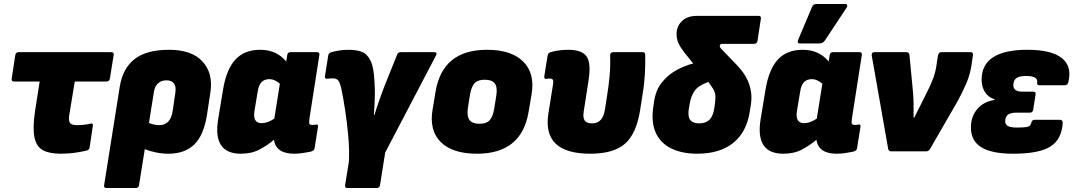

<svg xmlns="http://www.w3.org/2000/svg" viewBox="-20 -763 5411 968"><path d="M286 12Q229 12 196 -6Q163 -24 153.5 -71.5Q144 -119 157 -205L180 -352H51Q36 -352 39 -367L57 -485Q60 -500 74 -500H541Q556 -500 553 -485L534 -367Q532 -352 517 -352H357L329 -182Q325 -154 333 -143Q341 -132 369 -132Q390 -132 408 -134.5Q426 -137 438 -140Q451 -143 448 -128L432 -21Q430 -7 417 -4Q397 1 362 6.5Q327 12 286 12Z M517 185Q502 185 505 170L584 -327Q599 -419 659 -465.5Q719 -512 833 -512Q946 -512 1000.5 -453.5Q1055 -395 1041 -299L1024 -187Q1008 -82 960 -35Q912 12 829 12Q798 12 766 5.5Q734 -1 710 -11L681 170Q679 185 664 185ZM756 -300 731 -143Q758 -132 782 -132Q811 -132 828 -149.5Q845 -167 851 -206L864 -295Q873 -358 819 -358Q793 -358 776.5 -342.5Q760 -327 756 -300Z M1194 12Q1051 12 1080 -163L1105 -314Q1122 -415 1167.5 -463.5Q1213 -512 1292 -512Q1374 -512 1423 -453L1428 -485Q1430 -500 1445 -500H1578Q1593 -500 1590 -485L1540 -165Q1537 -143 1540.5 -138Q1544 -133 1554 -133Q1561 -133 1565 -133.5Q1569 -134 1573 -135Q1586 -138 1583 -122L1566 -16Q1565 -3 1545 2Q1525 6 1504 9Q1483 12 1463 12Q1372 12 1361 -58Q1329 -31 1289 -9.5Q1249 12 1194 12ZM1263 -204Q1253 -142 1299 -142Q1329 -142 1363 -165L1391 -341Q1364 -364 1339 -364Q1313 -364 1298.5 -349Q1284 -334 1279 -300Z M1732 185Q1717 185 1720 170L1739 52Q1742 -8 1736 -75Q1730 -142 1720.5 -205Q1711 -268 1701 -315Q1694 -346 1685.5 -357Q1677 -368 1658 -368Q1644 -368 1630 -366Q1617 -365 1618 -377L1635 -484Q1638 -497 1651 -500Q1669 -505 1690.5 -508.5Q1712 -512 1739 -512Q1777 -512 1804.5 -501.5Q1832 -491 1848.5 -456.5Q1865 -422 1868 -351Q1869 -335 1869.5 -320Q1870 -305 1870 -289Q1870 -272 1868.5 -240.5Q1867 -209 1865 -184H1868Q1873 -201 1881.5 -226.5Q1890 -252 1900 -279.5Q1910 -307 1918 -328L1982 -487Q1987 -500 2000 -500H2169Q2187 -500 2178 -483L1922 6L1896 170Q1894 185 1879 185Z M2385 12Q2261 12 2202 -47Q2143 -106 2161 -211L2176 -301Q2211 -512 2435 -512Q2559 -512 2618.5 -452Q2678 -392 2660 -287L2645 -199Q2610 12 2385 12ZM2398 -139Q2432 -139 2448.5 -156.5Q2465 -174 2472 -217L2482 -280Q2489 -322 2475 -341.5Q2461 -361 2423 -361Q2389 -361 2372.5 -343.5Q2356 -326 2349 -282L2339 -220Q2333 -177 2347 -158Q2361 -139 2398 -139Z M2956 12Q2712 12 2745 -192L2767 -330Q2771 -352 2768 -359.5Q2765 -367 2753 -367Q2746 -367 2742.5 -366.5Q2739 -366 2734 -365Q2723 -364 2724 -378L2741 -484Q2743 -492 2747 -495.5Q2751 -499 2763 -502Q2803 -512 2845 -512Q2915 -512 2938 -477.5Q2961 -443 2947 -356L2923 -201Q2918 -169 2928 -155Q2938 -141 2966 -141Q3019 -141 3030 -211L3041 -282Q3049 -331 3053.5 -381.5Q3058 -432 3056 -483Q3056 -500 3072 -500H3220Q3233 -500 3233 -487Q3234 -438 3231 -387Q3228 -336 3220 -289L3207 -206Q3188 -88 3130.5 -38Q3073 12 2956 12Z M3495 12Q3419 12 3364.5 -14.5Q3310 -41 3286 -94Q3262 -147 3274 -226L3278 -254Q3287 -310 3317 -347.5Q3347 -385 3389 -408.5Q3431 -432 3475 -443L3429 -500Q3409 -526 3400 -546.5Q3391 -567 3391 -592Q3391 -630 3418 -656.5Q3445 -683 3494 -683H3804Q3819 -683 3816 -668L3799 -557Q3796 -542 3781 -542H3622Q3609 -542 3609 -531Q3609 -524 3615 -518L3697 -433Q3784 -342 3765 -231L3760 -200Q3744 -96 3676 -42Q3608 12 3495 12ZM3454 -222Q3446 -178 3459 -159.5Q3472 -141 3505 -141Q3538 -141 3557 -159.5Q3576 -178 3582 -222L3585 -245Q3588 -267 3586.5 -282.5Q3585 -298 3576.5 -313Q3568 -328 3551 -350Q3501 -332 3482 -305Q3463 -278 3457 -238Z M3929 12Q3786 12 3815 -163L3840 -314Q3857 -415 3902.5 -463.5Q3948 -512 4027 -512Q4109 -512 4158 -453L4163 -485Q4165 -500 4180 -500H4313Q4328 -500 4325 -485L4275 -165Q4272 -143 4275.5 -138Q4279 -133 4289 -133Q4296 -133 4300 -133.5Q4304 -134 4308 -135Q4321 -138 4318 -122L4301 -16Q4300 -3 4280 2Q4260 6 4239 9Q4218 12 4198 12Q4107 12 4096 -58Q4064 -31 4024 -9.5Q3984 12 3929 12ZM3998 -204Q3988 -142 4034 -142Q4064 -142 4098 -165L4126 -341Q4099 -364 4074 -364Q4048 -364 4033.5 -349Q4019 -334 4014 -300ZM4012 -544Q4004 -544 4002.5 -549.5Q4001 -555 4004 -562L4074 -728Q4078 -737 4084 -740Q4090 -743 4098 -743H4241Q4249 -743 4251 -737Q4253 -731 4248 -724L4139 -559Q4129 -544 4111 -544Z M4473 0Q4461 0 4458 -12L4375 -483Q4373 -500 4389 -500H4550Q4563 -500 4565 -487L4583 -299Q4586 -267 4586 -234Q4586 -201 4586 -169H4589Q4597 -186 4606.5 -204Q4616 -222 4624 -239L4647 -285Q4665 -320 4679.5 -354.5Q4694 -389 4700 -425L4709 -484Q4713 -500 4725 -500H4874Q4888 -500 4885 -483L4878 -435Q4871 -387 4851 -340.5Q4831 -294 4804 -246L4669 -12Q4661 0 4650 0Z M5089 12Q4980 12 4927.5 -20.5Q4875 -53 4875 -120Q4875 -175 4907 -213Q4939 -251 4994 -259L4995 -262Q4963 -272 4946 -298.5Q4929 -325 4929 -361Q4929 -512 5160 -512Q5280 -512 5333 -470.5Q5386 -429 5366 -348Q5362 -333 5348 -333H5220Q5207 -333 5209 -347Q5215 -380 5153 -380Q5119 -380 5104 -369Q5089 -358 5089 -333Q5089 -301 5134 -301H5189Q5204 -301 5201 -286L5189 -210Q5187 -195 5172 -195H5103Q5048 -195 5048 -153Q5048 -135 5061.5 -127.5Q5075 -120 5107 -120Q5152 -120 5164.5 -125Q5177 -130 5180 -146Q5183 -159 5197 -159H5324Q5338 -159 5338 -144Q5333 -60 5275.5 -24Q5218 12 5089 12Z"/></svg>

Font: Sofia Sans ExtraBlack
Style: Italic
Weight: 1000
Italic angle: -9°
Designer: Botio Nikoltchev, Ani Petrova
Foundry: lettersoup
Version: Version 4.100; ttfautohint (v1.8.4.7-5d5b)